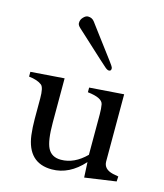

<svg xmlns="http://www.w3.org/2000/svg" viewBox="-115 -854 812 949"><g transform="rotate(15 291.0 -379.0)"><path d="M270.5 -47.9Q338.9 -47.9 398.4 -107.4V-314Q398.4 -344.2 394.5 -364.7Q388.7 -396.5 313.5 -404.8V-428.7L489.3 -441.4V-98.1Q489.3 -58.1 538.1 -46.9Q551.8 -43.9 566.4 -41.5L564.9 -15.6L404.8 7.3L400.9 -70.8Q328.6 9.8 239.3 9.8Q116.7 9.8 98.6 -127.4Q93.8 -167 93.8 -209.5V-314.9Q93.8 -369.6 79.1 -381.8Q57.1 -399.4 12.7 -404.3V-428.7L184.6 -441.4V-214.8Q184.6 -122.1 203.1 -85.9Q222.2 -47.9 270.5 -47.9ZM397 -547.9Q397 -535.2 385.7 -535.2Q377.4 -535.2 365.5 -545.7Q353.5 -556.2 331.8 -575.9Q310.1 -595.7 285.4 -618.4Q260.7 -641.1 235.8 -664.1Q210.9 -687 196.5 -700Q182.1 -712.9 182.1 -723.4Q182.1 -733.9 185.3 -741Q188.5 -748 194.3 -753.9Q206.1 -766.6 217.8 -766.6Q238.8 -766.6 251 -750.2Q263.2 -733.9 281 -710Q298.8 -686 318.4 -660.2Q355 -611.3 374.8 -585Q394.5 -558.6 395.5 -554.7Q396.5 -550.8 397 -547.9Z"/></g></svg>

Font: RadleyRegular
Style: Regular
Weight: 400
Designer: vernon adams
Foundry: vernon adams
Version: Version 1.000;PS 001.001;hotconv 1.0.56